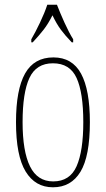

<svg xmlns="http://www.w3.org/2000/svg" viewBox="-20 -786 450 816"><path d="M205 10Q130 10 89 -57Q48 -124 48 -267Q48 -405 86.5 -473.5Q125 -542 207 -542Q287 -542 324.5 -473Q362 -404 362 -267Q362 -122 322 -56Q282 10 205 10ZM206 -15Q277 -15 305.5 -79.5Q334 -144 334 -267Q334 -392 305.5 -454.5Q277 -517 205 -517Q134 -517 105 -454.5Q76 -392 76 -267Q76 -143 107.5 -79Q139 -15 206 -15ZM113 -619Q130 -648 150 -690Q170 -732 181 -766H222Q235 -732 254 -690Q273 -648 291 -619V-606H285Q257 -635 238.5 -660Q220 -685 203 -721Q185 -685 165.5 -660Q146 -635 119 -606H113Z"/></svg>

Font: Noto Serif Tamil ExtraCondensed Thin
Style: Italic
Weight: 100
Width: 2
Italic angle: -12°
Designer: Indian Type Foundry, Tom Grace, and the Monotype Design Team
Foundry: Monotype Imaging Inc.
Version: Version 2.003; ttfautohint (v1.8.4.7-5d5b)